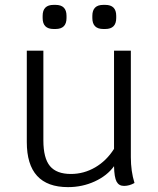

<svg xmlns="http://www.w3.org/2000/svg" viewBox="-20 -758 649 788"><path d="M532 -7Q511 5 489 5Q468 5 458.5 -12.5Q449 -30 448 -76Q420 -37 369 -13.5Q318 10 259 10Q90 10 90 -175V-550H158V-182Q158 -109 185 -76.5Q212 -44 271 -44Q324 -44 370.5 -71Q417 -98 448 -147V-550H517V-113Q517 -55 532 -7ZM155 -684V-693Q155 -738 200 -738H208Q253 -738 253 -693V-684Q253 -639 208 -639H200Q155 -639 155 -684ZM359 -684V-693Q359 -738 404 -738H412Q457 -738 457 -693V-684Q457 -639 412 -639H404Q359 -639 359 -684Z"/></svg>

Font: Krub
Style: Regular
Weight: 400
Designer: Ekaluck Peanpanawate
Foundry: Cadson Demak Co.,Ltd.
Version: Version 1.000; ttfautohint (v1.6)